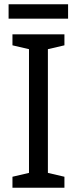

<svg xmlns="http://www.w3.org/2000/svg" viewBox="-20 -874 358 894"><path d="M297 -854H20V-787H297ZM280 0V-51L203 -69V-645L280 -663V-714H38V-663L115 -645V-69L38 -51V0Z"/></svg>

Font: Noto Sans Ethiopic SemiCondensed
Style: Regular
Weight: 400
Width: 4
Designer: Monotype Design Team
Foundry: Monotype Imaging Inc.
Version: Version 2.102